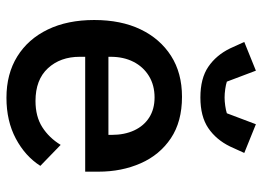

<svg xmlns="http://www.w3.org/2000/svg" viewBox="-129 -672 813 595"><g transform="rotate(90 277.5 -374.5)"><path d="M283 12Q209 12 155 -21.5Q101 -55 71.5 -116Q42 -177 42 -260Q42 -343 71 -403.5Q100 -464 153 -498Q206 -532 280 -532Q357 -532 408.5 -497.5Q460 -463 486 -404Q512 -345 512 -273V-232H156V-215Q156 -155 191.5 -116.5Q227 -78 293 -78Q341 -78 374 -99Q407 -120 429 -156L494 -93Q464 -46 409.5 -17Q355 12 283 12ZM282 -447Q244 -447 215.5 -429.5Q187 -412 171.5 -381.5Q156 -351 156 -311V-304H398V-314Q398 -354 384 -384Q370 -414 344 -430.5Q318 -447 282 -447ZM282 -589Q223 -589 187 -613.5Q151 -638 130 -681L110 -725L199 -761L233 -671Q242 -668 256 -666Q270 -664 282 -664Q294 -664 308 -666Q322 -668 331 -671L365 -761L454 -725L434 -681Q413 -638 377 -613.5Q341 -589 282 -589Z"/></g></svg>

Font: IBM Plex Sans Medium
Style: Regular
Weight: 500
Designer: Mike Abbink, Paul van der Laan, Pieter van Rosmalen
Foundry: Bold Monday
Version: Version 3.201